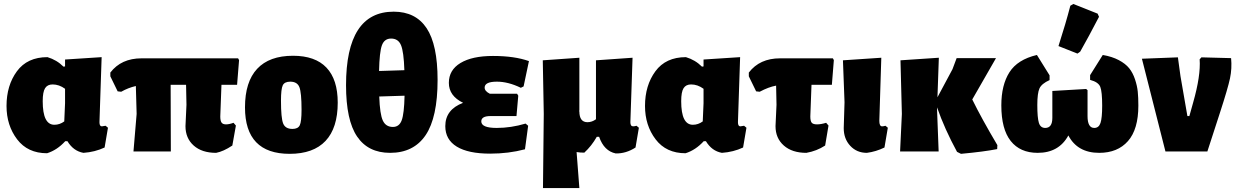

<svg xmlns="http://www.w3.org/2000/svg" viewBox="-20 -766 6256 971"><path d="M218 9Q120 9 66.5 -61.5Q13 -132 13 -230Q13 -334 65.5 -405.5Q118 -477 220 -477Q267 -463 301 -429L309 -430V-465L494 -477L483 -148Q483 -127 495 -127Q496 -127 514 -130L526 -120L509 -20Q460 3 402 7Q351 -2 321 -52H310Q269 -7 218 9ZM196 -254Q196 -135 255 -135Q282 -135 305 -152L309 -244V-317Q279 -339 246 -339Q220 -339 208 -320Q196 -301 196 -254Z M655 0 671 -190 667 -331Q628 -322 593 -302L575 -304L538 -380V-399Q593 -471 696 -471H1184L1189 -462L1179 -337H1100L1094 -177Q1094 -155 1100.5 -146Q1107 -137 1123 -137Q1139 -137 1161 -145L1173 -131L1155 -30Q1110 0 1073 7Q1001 7 959.5 -30Q918 -67 918 -128L923 -236L921 -337H843L844 0Z M1462 -484Q1574 -484 1631 -424Q1688 -364 1688 -247Q1688 -119 1626.5 -53.5Q1565 12 1445 12Q1219 12 1219 -223Q1219 -352 1280.5 -418Q1342 -484 1462 -484ZM1448 -353Q1419 -353 1410 -334.5Q1401 -316 1401 -257Q1401 -169 1412 -141.5Q1423 -114 1459 -114Q1487 -114 1496 -132.5Q1505 -151 1505 -211Q1505 -298 1494 -325.5Q1483 -353 1448 -353Z M1953 7Q1842 7 1786 -75.5Q1730 -158 1730 -335Q1730 -707 1971 -707Q2082 -707 2137.5 -623.5Q2193 -540 2193 -362Q2193 -172 2132.5 -82.5Q2072 7 1953 7ZM1958 -571Q1924 -571 1911.5 -537Q1899 -503 1897 -407L2025 -411Q2022 -504 2008 -537.5Q1994 -571 1958 -571ZM1967 -124Q1999 -124 2011.5 -157.5Q2024 -191 2026 -282L1898 -278Q1901 -189 1916 -156.5Q1931 -124 1967 -124Z M2459 11Q2348 11 2290 -24.5Q2232 -60 2232 -128Q2232 -212 2322 -246Q2250 -281 2250 -347Q2250 -412 2309 -447.5Q2368 -483 2473 -483Q2582 -483 2655 -457L2628 -329L2614 -322Q2550 -353 2493 -353Q2431 -353 2431 -323Q2431 -305 2457 -292H2595L2601 -282L2592 -179H2460Q2414 -179 2414 -152Q2414 -119 2492 -119Q2564 -119 2638 -141L2651 -130L2635 -11Q2552 11 2459 11Z M2726 185 2730 -190 2725 -461 2910 -474V-210L2909 -202L2910 -203Q2910 -148 2951 -148Q2974 -148 2994 -163V-461L3179 -474L3168 -148Q3168 -127 3182 -127Q3189 -127 3199 -130L3211 -120L3194 -20Q3146 11 3094 10Q3035 -2 3010 -74H2998Q2972 -28 2935 6Q2914 6 2896 3L2910 185Z M3447 9Q3349 9 3295.5 -61.5Q3242 -132 3242 -230Q3242 -334 3294.5 -405.5Q3347 -477 3449 -477Q3496 -463 3530 -429L3538 -430V-465L3723 -477L3712 -148Q3712 -127 3724 -127Q3725 -127 3743 -130L3755 -120L3738 -20Q3689 3 3631 7Q3580 -2 3550 -52H3539Q3498 -7 3447 9ZM3425 -254Q3425 -135 3484 -135Q3511 -135 3534 -152L3538 -244V-317Q3508 -339 3475 -339Q3449 -339 3437 -320Q3425 -301 3425 -254Z M4058 7Q3986 7 3944 -30Q3902 -67 3902 -128L3907 -236L3905 -333Q3867 -326 3822 -302L3804 -304L3767 -380V-399Q3822 -471 3925 -471H4192L4197 -462L4187 -337H4084L4078 -177Q4078 -154 4085 -145.5Q4092 -137 4112 -137Q4132 -137 4158 -145L4170 -131L4153 -30Q4110 -2 4058 7Z M4364 7Q4313 7 4280 -28.5Q4247 -64 4247 -118L4251 -249L4243 -461L4437 -474L4427 -155Q4427 -127 4441 -127Q4448 -127 4458 -130L4470 -120L4453 -20Q4410 1 4364 7Z M4532 0 4541 -190 4534 -461 4728 -474 4721 -274 4797 -416 4818 -472H5017L4897 -263Q4944 -167 5024 -32L5023 -12Q4958 1 4840 12L4820 2Q4757 -114 4719 -223V-210L4727 0Z M5393 -737 5408 -746 5531 -697 5538 -681Q5484 -577 5443 -505L5429 -495L5333 -533Q5370 -648 5393 -737ZM5228 7Q5139 7 5091.5 -53Q5044 -113 5044 -233Q5044 -336 5085 -400.5Q5126 -465 5224 -488L5288 -385V-361Q5248 -343 5237 -319Q5226 -295 5226 -235Q5226 -170 5234 -144.5Q5242 -119 5266 -119Q5302 -119 5302 -170V-306L5473 -316L5480 -310V-179Q5480 -119 5514 -119Q5537 -119 5545.5 -144Q5554 -169 5554 -232Q5554 -302 5544.5 -326.5Q5535 -351 5493 -362V-386L5557 -488Q5604 -480 5638 -462Q5672 -444 5690.5 -421Q5709 -398 5720 -365Q5731 -332 5734 -302.5Q5737 -273 5737 -232Q5737 -112 5684.5 -52.5Q5632 7 5539 7Q5429 7 5383 -81Q5335 7 5228 7Z M6206 -472Q6211 -420 6200.5 -370Q6190 -320 6150 -197L6086 0H5874L5755 -469L5937 -476L5950 -381L5985 -179H5995L6014 -247Q6053 -384 6047 -466L6056 -476Z"/></svg>

Font: Alegreya Sans SC Black
Style: Regular
Weight: 900
Designer: Juan Pablo del Peral
Foundry: Huerta Tipografica
Version: Version 2.007